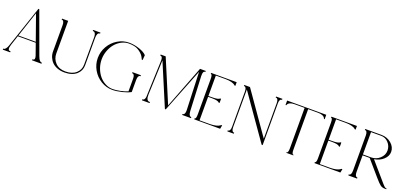

<svg xmlns="http://www.w3.org/2000/svg" viewBox="21 -1576 5290 2504"><g transform="rotate(20 2665.5 -324.0)"><path d="M544.9 -14.6V0H515.6H489.3H462.9H414.1V-14.6H420.9Q437.5 -14.6 441.9 -29.3Q446.3 -43.9 438 -70.3L381.3 -231.4H132.3L86.4 -92.8H86.9Q74.2 -56.2 78.6 -35.4Q83 -14.6 102.5 -14.6H110.4V0H55.7H47.9H40H7.8V-14.6H13.7Q28.3 -14.6 42.2 -31.5Q56.2 -48.3 66.4 -78.1L262.7 -659.2H274.4L486.8 -78.1H487.3Q497.6 -48.3 511.5 -31.5Q525.4 -14.6 540 -14.6ZM377 -243.2 252.9 -594.2 136.2 -243.2Z M1128.9 -644.5V-629.9H1123Q1106 -629.9 1096.4 -610.4Q1086.9 -590.8 1086.9 -556.6V-173.8Q1086.9 -137.2 1072.3 -105Q1057.6 -72.8 1030 -48.1Q1002.4 -23.4 959.7 -9.3Q917 4.9 864.3 4.9Q809.6 4.9 764.9 -11.7Q720.2 -28.3 691.4 -57.1Q662.6 -85.9 647.2 -123.3Q631.8 -160.6 631.8 -203.1V-566.4Q631.8 -596.2 623.5 -613Q615.2 -629.9 600.6 -629.9H595.7V-644.5H631.8H656.2H680.7V-193.4Q680.7 -116.7 731.4 -64.2Q782.2 -11.7 871.1 -11.7Q964.8 -11.7 1018.1 -59.8Q1071.3 -107.9 1071.3 -178.7L1072.3 -564.9Q1071.3 -595.7 1061 -612.8Q1050.8 -629.9 1034.2 -629.9H1027.3V-644.5H1072.3H1079.1H1086.9Z M1814.5 -302.7V-288.1H1808.6Q1793.9 -288.1 1785.6 -271.2Q1777.3 -254.4 1777.3 -224.6V-55.7Q1734.9 -31.2 1660.2 -13.2Q1585.4 4.9 1527.3 4.9Q1442.9 4.9 1369.4 -39.8Q1295.9 -84.5 1252.4 -159.9Q1209 -235.4 1209 -322.3Q1209 -409.2 1252.4 -484.6Q1295.9 -560.1 1369.4 -604.7Q1442.9 -649.4 1527.3 -649.4Q1598.1 -649.4 1671.1 -624.5Q1744.1 -599.6 1773.4 -565.4L1767.6 -496.1Q1763.7 -496.1 1761.7 -497.1H1755.9Q1747.1 -514.6 1744.1 -521.5Q1728 -558.1 1685.8 -590.3Q1643.6 -622.6 1602.5 -629.9V-630.4Q1564.5 -637.7 1527.3 -637.7Q1475.1 -637.7 1426 -612.1Q1377 -586.4 1341.3 -543.9Q1305.7 -501.5 1284.2 -443.1Q1262.7 -384.8 1262.7 -322.3Q1262.7 -259.8 1284.2 -201.4Q1305.7 -143.1 1341.3 -100.6Q1377 -58.1 1426 -32.5Q1475.1 -6.8 1527.3 -6.8Q1572.8 -6.8 1630.9 -18.8Q1689 -30.8 1734.4 -49.3V-224.6Q1734.4 -254.4 1726.1 -271.2Q1717.8 -288.1 1703.1 -288.1H1697.3V-302.7H1734.4H1755.9H1777.3Z M2619.1 -14.6V0H2583H2559.6H2535.2H2498V-14.6H2503.9Q2517.6 -14.6 2525.1 -31Q2532.7 -47.4 2532.2 -76.7L2512.2 -604L2271.5 4.9H2259.8L2510.7 -644.5H2528.3H2532.2H2553.7H2589.8Q2591.8 -644.5 2589.8 -637.7Q2591.3 -629.9 2589.8 -629.9H2585Q2570.3 -629.9 2563.2 -613.3Q2556.2 -596.7 2557.6 -566.4H2557.1L2579.6 -78.1H2580.1Q2581.5 -48.3 2590.6 -31.5Q2599.6 -14.6 2614.3 -14.6ZM1963.9 -629.9V-644.5H2000H2007.8H2014.6H2034.2L2281.2 -57.6L2282.2 -54.7L2259.8 4.9L2248 -22.5L2012.2 -581.1L1993.7 -92.8H1994.1Q1992.7 -56.2 2003.9 -35.4Q2015.1 -14.6 2036.1 -14.6H2044.9V0H1990.2H1983.4H1975.6H1939.5V-14.6H1945.3Q1971.2 -14.6 1978 -61.5L1997.1 -572.8Q1997.6 -600.1 1990 -615Q1982.4 -629.9 1968.8 -629.9Z M2890.6 -371.1H2902.3V-349.6V-343.8V-337.9V-313.5H2890.6Q2872.6 -337.9 2785.2 -337.9H2734.4V-11.7H2876Q2975.1 -13.2 3015.6 -44.9L3023.4 -50.8H3034.2Q3029.3 -30.3 3025.4 -5.9Q3025.4 -4.9 3024.9 -2.9Q3024.4 -1 3024.4 0H3022.5H2946.3H2734.4H2710.9H2686.5H2665V-14.6H2668Q2686.5 -14.6 2686.5 -78.1V-566.4Q2686.5 -629.9 2668 -629.9H2665V-644.5H2686.5H2710.9H2734.4H2941.4H3012.7H3019.5V-638.7V-593.8H3008.8L3002 -599.6Q2984.9 -615.2 2949.2 -624Q2913.6 -632.8 2868.2 -632.8H2734.4V-349.6H2785.2Q2869.1 -349.6 2890.6 -371.1Z M3654.3 -644.5V-629.9H3649.4Q3635.3 -629.9 3627.2 -615.5Q3619.1 -601.1 3618.2 -575.2V-566.4V-40V10.7H3604.5L3581.1 -22.5L3176.8 -600.1V-78.1Q3176.8 -48.3 3185.1 -31.5Q3193.4 -14.6 3208 -14.6H3213.9V0H3176.8H3168.9H3162.1H3125V-14.6H3130.9Q3145.5 -14.6 3153.8 -31.5Q3162.1 -48.3 3162.1 -78.1V-566.4Q3162.1 -596.2 3153.8 -613Q3145.5 -629.9 3130.9 -629.9H3125V-644.5H3162.1H3168.9H3176.8H3204.1L3176.8 -624V-623.5L3204.1 -644.5L3603.5 -72.8V-566.4Q3603.5 -596.2 3595.2 -613Q3586.9 -629.9 3572.3 -629.9H3566.4V-644.5H3603.5H3610.4H3618.2Z M4262.7 -583H4252.9L4250 -590.8Q4241.7 -610.8 4217 -621.8Q4192.4 -632.8 4155.3 -632.8H4015.6V-71.3Q4015.6 -41.5 4021 -24.7Q4026.4 -7.8 4036.1 -8.8H4040V0H4015.6H3991.2H3966.8H3942.4V-8.8H3946.3Q3956.1 -7.8 3961.4 -24.7Q3966.8 -41.5 3966.8 -71.3V-632.8H3827.1Q3790 -632.8 3765.4 -621.8Q3740.7 -610.8 3732.4 -590.8L3729.5 -583H3719.7V-638.7V-644.5H3727.5H3790H4192.4H4254.9H4262.7V-638.7Z M4559.6 -371.1H4571.3V-349.6V-343.8V-337.9V-313.5H4559.6Q4541.5 -337.9 4454.1 -337.9H4403.3V-11.7H4544.9Q4644 -13.2 4684.6 -44.9L4692.4 -50.8H4703.1Q4698.2 -30.3 4694.3 -5.9Q4694.3 -4.9 4693.8 -2.9Q4693.4 -1 4693.4 0H4691.4H4615.2H4403.3H4379.9H4355.5H4334V-14.6H4336.9Q4355.5 -14.6 4355.5 -78.1V-566.4Q4355.5 -629.9 4336.9 -629.9H4334V-644.5H4355.5H4379.9H4403.3H4610.4H4681.6H4688.5V-638.7V-593.8H4677.7L4670.9 -599.6Q4653.8 -615.2 4618.2 -624Q4582.5 -632.8 4537.1 -632.8H4403.3V-349.6H4454.1Q4538.1 -349.6 4559.6 -371.1Z M4803.7 -629.9V-644.5H4839.8H4864.3H4888.7H5030.3Q5108.9 -644.5 5166.3 -595.2Q5223.6 -545.9 5223.6 -478.5Q5223.6 -418.9 5172.6 -372.1Q5121.6 -325.2 5045.9 -313L5235.4 -93.8Q5281.2 -39.6 5297.4 -24.7Q5313.5 -9.8 5326.2 -9.8H5331.1V0H5310.5Q5273.9 0 5248.3 -18.1Q5222.7 -36.1 5165 -103.5L4987.3 -309.6H4888.7V-78.1Q4888.7 -48.3 4897 -31.5Q4905.3 -14.6 4919.9 -14.6H4924.8V0H4888.7H4864.3H4839.8H4803.7V-14.6H4808.6Q4823.2 -14.6 4831.5 -31.5Q4839.8 -48.3 4839.8 -78.1V-566.4Q4839.8 -596.2 4831.5 -613Q4823.2 -629.9 4808.6 -629.9ZM5002 -322.3Q5071.8 -322.3 5122.3 -368.7Q5172.9 -415 5172.9 -478.5Q5172.9 -540.5 5130.6 -586.2Q5088.4 -631.8 5030.3 -631.8H4888.7V-322.3H4976.6Z"/></g></svg>

Font: Elaris
Style: Regular
Weight: 500
Version: Version 1.0